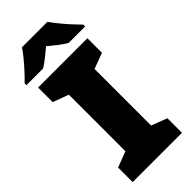

<svg xmlns="http://www.w3.org/2000/svg" viewBox="-292 -976 1025 1025"><g transform="rotate(-45 220.5 -463.5)"><path d="M406 0H34V-110L123 -144V-571L34 -604V-714H406V-604L317 -571V-144L406 -110ZM317 -927Q333 -904 355.5 -876.5Q378 -849 401.5 -823.5Q425 -798 442 -781V-767H318Q292 -782 269 -800Q246 -818 220 -840Q194 -818 172.5 -801Q151 -784 125 -767H-1V-781Q18 -799 41.5 -824.5Q65 -850 87.5 -877Q110 -904 125 -927Z"/></g></svg>

Font: Noto Sans Arabic Blk
Style: Regular
Weight: 900
Designer: Monotype Design Team, Nadine Chahine, Nizar Qandah and Khaled Hosny
Foundry: Monotype Imaging Inc.
Version: Version 2.012; ttfautohint (v1.8.4.7-5d5b)